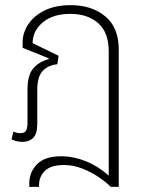

<svg xmlns="http://www.w3.org/2000/svg" viewBox="-20 -545 562 747"><path d="M94 182V168Q94 125 124 94Q154 63 218 63Q266 63 313.5 82Q361 101 403 138V-345Q403 -419 362 -455Q321 -491 254 -491Q186 -491 146.5 -458Q107 -425 107 -377L208 -328L203 -295Q168 -292 146.5 -269.5Q125 -247 125 -196V-63Q125 -24 109 -8.5Q93 7 68 7Q45 7 25 -3L32 -33Q38 -30 45 -28.5Q52 -27 60 -27Q76 -27 81.5 -37Q87 -47 87 -68V-197Q87 -253 109.5 -279Q132 -305 169 -315L170 -318L68 -359V-380Q68 -417 90 -450.5Q112 -484 154 -504.5Q196 -525 255 -525Q337 -525 389.5 -481.5Q442 -438 442 -352V182H411Q392 163 363 143.5Q334 124 299.5 110.5Q265 97 229 97Q179 97 155.5 119Q132 141 132 175V182Z"/></svg>

Font: Noto Sans Thai UI SemCond ExtLt
Style: Regular
Weight: 200
Width: 4
Designer: Monotype Design Team
Foundry: Monotype Imaging Inc.
Version: Version 2.000